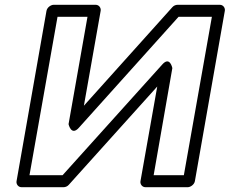

<svg xmlns="http://www.w3.org/2000/svg" viewBox="-20 -756 958 801"><path d="M725 -686H864L747 -25H621L699 -472C699 -472 689 -523 657 -487L241 -25H103L220 -686H345L266 -238C266 -238 277 -187 309 -223ZM721 -736C714 -736 705 -733 699 -726L330 -315L400 -711C402 -722 394 -736 379 -736H204C193 -736 177 -726 174 -711L49 0C47 11 55 25 70 25H245C252 25 261 22 267 15L636 -395L566 0C564 11 572 25 587 25H763C774 25 790 15 793 0L918 -711C920 -722 912 -736 897 -736Z"/></svg>

Font: Asimov
Style: XWidOuIt
Weight: 500
Designer: Google
Version: Version 2.000980; 2014